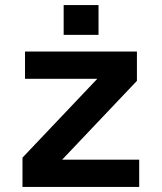

<svg xmlns="http://www.w3.org/2000/svg" viewBox="-20 -740 640 760"><path d="M69 0V-116L365 -428H79V-536H522V-420L226 -108H531V0ZM232 -602V-720H370V-602Z"/></svg>

Font: Geist Mono
Style: Bold
Weight: 700
Monospace: yes
Designer: Basement.studio, Andrés Briganti, Mateo Zaragoza
Foundry: Basement.studio, Vercel, Andrés Briganti, Guido Ferreyra, Mateo Zaragoza
Version: Version 1.500; ttfautohint (v1.8.4.7-5d5b)